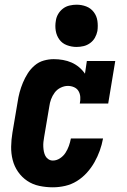

<svg xmlns="http://www.w3.org/2000/svg" viewBox="-20 -790 540 818"><path d="M205 8Q176 8 147.5 2Q119 -4 96 -19.5Q73 -35 57 -58Q41 -81 34 -108.5Q27 -136 27.5 -165.5Q28 -195 33 -225L55 -355Q58 -376 63.5 -396.5Q69 -417 77.5 -437.5Q86 -458 98 -477Q110 -496 127.5 -511Q145 -526 166.5 -532Q188 -538 209 -538Q229 -538 248.5 -534.5Q268 -531 285 -523.5Q302 -516 316.5 -504Q331 -492 342 -476L350 -530H471L441 -349H320Q323 -363 322 -377Q321 -391 314.5 -402Q308 -413 295.5 -418.5Q283 -424 269 -424Q254 -424 238.5 -416.5Q223 -409 213 -395.5Q203 -382 197.5 -367Q192 -352 190 -336L168 -206Q166 -195 165 -185Q164 -175 164.5 -164.5Q165 -154 167 -144Q169 -134 173.5 -125.5Q178 -117 186.5 -111.5Q195 -106 205 -106Q221 -106 235.5 -115.5Q250 -125 259 -139Q268 -153 273.5 -168.5Q279 -184 282 -200H419Q414 -173 405 -148Q396 -123 382.5 -99Q369 -75 350 -54Q331 -33 307.5 -18.5Q284 -4 257.5 2Q231 8 205 8ZM306 -590Q285 -590 265 -597.5Q245 -605 233 -621.5Q221 -638 217.5 -659Q214 -680 218 -702Q220 -717 228 -730.5Q236 -744 248.5 -753.5Q261 -763 276.5 -766.5Q292 -770 306 -770Q328 -770 347.5 -762.5Q367 -755 379.5 -738.5Q392 -722 395 -701Q398 -680 395 -658Q392 -643 384.5 -629.5Q377 -616 364 -606.5Q351 -597 336 -593.5Q321 -590 306 -590Z"/></svg>

Font: Iosevka Slab Heavy Oblique
Style: Regular
Weight: 900
Italic angle: -9°
Monospace: yes
Designer: Belleve Invis
Foundry: Belleve Invis
Version: Version 11.1.1; ttfautohint (v1.8.3)